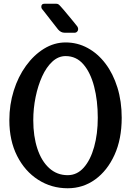

<svg xmlns="http://www.w3.org/2000/svg" viewBox="-20 -997 701 1027"><path d="M631 -367Q631 -253 592.5 -168.5Q554 -84 489 -37Q424 10 342 10Q255 10 184 -35.5Q113 -81 71.5 -163Q30 -245 30 -354Q30 -437 53.5 -512Q77 -587 119 -645Q161 -703 215.5 -736.5Q270 -770 331 -770Q394 -770 448.5 -740.5Q503 -711 544 -657Q585 -603 608 -529Q631 -455 631 -367ZM503 -367Q503 -459 483.5 -534Q464 -609 426 -653Q388 -697 331 -697Q292 -697 260 -667.5Q228 -638 205.5 -588.5Q183 -539 170.5 -478Q158 -417 158 -354Q158 -268 180 -201.5Q202 -135 243.5 -97.5Q285 -60 342 -60Q392 -60 428 -100.5Q464 -141 483.5 -211Q503 -281 503 -367ZM280 -977Q287 -977 291.5 -974.5Q296 -972 304 -963Q308 -959 319.5 -945.5Q331 -932 345 -915Q359 -898 371.5 -883Q384 -868 390 -860Q398 -851 398 -841Q398 -833 392.5 -827.5Q387 -822 381 -822H325Q306 -822 291 -839Q288 -843 276.5 -857.5Q265 -872 251 -890Q237 -908 225 -923.5Q213 -939 208 -945Q201 -952 201 -961Q201 -977 218 -977Z"/></svg>

Font: Yusei Magic
Style: Regular
Weight: 400
Designer: Tanukizamurai
Foundry: Yusei Magic Project
Version: Version 1.200